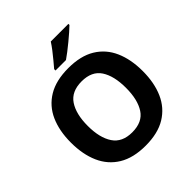

<svg xmlns="http://www.w3.org/2000/svg" viewBox="-245 -1105 1287 1287"><g transform="rotate(-45 398.0 -462.0)"><path d="M738 -358Q738 -247 701.5 -164.5Q665 -82 590 -36Q515 10 398 10Q282 10 206.5 -36Q131 -82 94.5 -165Q58 -248 58 -359Q58 -470 94.5 -552Q131 -634 206.5 -679.5Q282 -725 399 -725Q515 -725 590 -679.5Q665 -634 701.5 -551.5Q738 -469 738 -358ZM217 -358Q217 -246 260 -181.5Q303 -117 398 -117Q495 -117 537 -181.5Q579 -246 579 -358Q579 -471 537 -535Q495 -599 399 -599Q303 -599 260 -535Q217 -471 217 -358ZM609 -924Q595 -910 572 -890Q549 -870 522.5 -848Q496 -826 470.5 -806.5Q445 -787 426 -774H327V-787Q343 -806 364.5 -831.5Q386 -857 407 -884.5Q428 -912 442 -934H609Z"/></g></svg>

Font: Noto Sans Bamum
Style: Regular
Weight: 400
Designer: Monotype Design Team
Foundry: Monotype Imaging Inc.
Version: Version 2.001